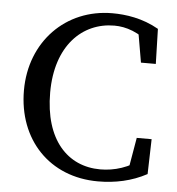

<svg xmlns="http://www.w3.org/2000/svg" viewBox="-51 -732 733 796"><g transform="rotate(5 315.5 -334.0)"><path d="M385.7 15.2C456.6 15.2 525.7 0.8 588.2 -33L592.2 -178.5H530.3L504.8 -30L567.1 -44V-98.8C510.7 -52.4 447.5 -35.2 390.9 -35.2C253.8 -35.2 156.3 -139.1 156.3 -334.6C156.3 -530.1 264.4 -634.1 397.8 -634.1C445.7 -634.1 500.8 -617.1 557.2 -564.6V-625.3L494.9 -639.4L520.5 -490.8H582.3L578.3 -636.4C510.8 -675 440.4 -684.5 385.2 -684.5C190.6 -684.5 47.2 -536.7 47.2 -334.6C47.2 -128.9 184.2 15.2 385.7 15.2Z"/></g></svg>

Font: Source Serif Variable
Style: Regular
Weight: 389
Designer: Frank Grießhammer
Foundry: Adobe Systems Incorporated
Version: Version 3.001;hotconv 1.0.111;makeotfexe 2.5.65597